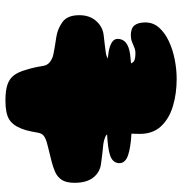

<svg xmlns="http://www.w3.org/2000/svg" viewBox="-2 -638 654 689"><g transform="rotate(-90 324.5 -294.0)"><path d="M83 -192Q83 -211 101.2 -221.2Q119.5 -231.5 170.8 -235.2Q222 -239 320.5 -239Q431 -239 480 -231Q529 -223 529 -198.5Q529 -161 473 -153.5Q417 -146 306 -146Q239 -146 188.8 -148.8Q138.5 -151.5 110.8 -161.2Q83 -171 83 -192ZM385.5 13.5Q332.5 13.5 287.5 0Q242.5 -13.5 215.2 -42.8Q188 -72 188 -119Q188 -129 188.5 -139.5Q189 -150 189.5 -160.2Q190 -170.5 190.5 -180Q191 -189.5 191.5 -198.2Q192 -207 192 -214Q192 -236 178.2 -242.2Q164.5 -248.5 144 -250.5Q133.5 -251.5 123.8 -252.5Q114 -253.5 103.8 -255Q93.5 -256.5 80.5 -258Q50 -262 31.2 -286Q12.5 -310 12.5 -353Q12.5 -383.5 23.5 -399.5Q34.5 -415.5 52.8 -423.2Q71 -431 91.5 -436Q110.5 -440.5 127.5 -444.8Q144.5 -449 157.5 -452.5Q170.5 -456 180.2 -462.8Q190 -469.5 192.5 -485.5Q194.5 -497 196.5 -507Q198.5 -517 201 -526Q203.5 -535 206.5 -542.5Q219 -575 240.8 -588Q262.5 -601 308 -601Q343.5 -601 364.8 -593.8Q386 -586.5 398 -570.8Q410 -555 417.5 -528.5Q420.5 -519 422.5 -511.8Q424.5 -504.5 426 -497.5Q427.5 -490.5 429 -483Q430.5 -475.5 432 -465.5Q434.5 -450 446.5 -441Q458.5 -432 473.5 -429Q486 -426.5 495.2 -424.8Q504.5 -423 513.8 -421.8Q523 -420.5 535 -418.5Q563.5 -414.5 588.8 -396.8Q614 -379 614 -336Q614 -299 593.2 -275.5Q572.5 -252 542.5 -248.5Q525.5 -246.5 507.8 -244.5Q490 -242.5 477.5 -240.5Q467.5 -239 456.5 -232.8Q445.5 -226.5 443 -210.5Q442.5 -205.5 441.8 -200.5Q441 -195.5 440.8 -190.5Q440.5 -185.5 440 -180.5Q439.5 -175.5 439.5 -170.5Q439.5 -165.5 439.5 -160Q439.5 -149 446.5 -141.8Q453.5 -134.5 477.5 -134.5Q489 -134.5 498.8 -138.8Q508.5 -143 518.8 -147Q529 -151 542 -151Q567 -151 577.5 -137.8Q588 -124.5 588 -99Q588 -70.5 569.2 -49.5Q550.5 -28.5 520.5 -14.5Q490.5 -0.5 455 6.5Q419.5 13.5 385.5 13.5Z"/></g></svg>

Font: Gluten Black
Style: Regular
Weight: 900
Designer: Tyler Finck
Foundry: Etcetera Type Company
Version: Version 1.300